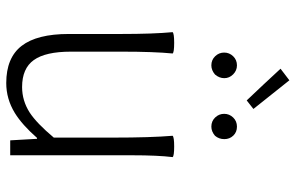

<svg xmlns="http://www.w3.org/2000/svg" viewBox="-190 -766 969 630"><g transform="rotate(90 295.0 -451.5)"><path d="M253 13Q170 13 131 -37.5Q92 -88 92 -192V-363Q92 -470 86 -533Q91 -538 121 -538Q152 -538 156 -533Q150 -472 150 -366V-199Q150 -116 177.5 -77.5Q205 -39 266 -39Q311 -39 350 -64Q385 -87 432 -143V-338Q432 -461 426 -533Q431 -538 461 -538Q492 -538 496 -533Q490 -484 490 -400V-266V0H441L436 -88H433Q390 -39 351 -15Q305 13 253 13ZM195 -660Q177 -660 165 -672.5Q153 -685 153 -702Q153 -719 165 -731.5Q177 -744 195 -744Q212 -744 224.5 -731.5Q237 -719 237 -702.5Q237 -686 225 -672Q211 -660 195 -660ZM396 -660Q378 -660 366 -672.5Q354 -685 354 -702Q354 -719 366 -731.5Q378 -744 396 -744Q414 -744 425.5 -732Q437 -720 437 -702.5Q437 -685 426 -672Q412 -660 396 -660ZM310 -776 258 -831 206 -887 244 -916 338 -798Z"/></g></svg>

Font: GenSekiGothic TW L
Style: Regular
Weight: 300
Version: Version 1.501;PS 1;hotconv 16.6.51;makeotf.lib2.5.65220